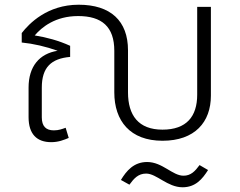

<svg xmlns="http://www.w3.org/2000/svg" viewBox="-20 -591 1016 813"><path d="M815 -562V-190C815 -98 770 -42 668 -42C566 -42 522 -103 522 -200V-378C522 -503 448 -571 313 -571C180 -571 103 -491 72 -451V-411C122 -406 174 -394 224 -376C147 -364 101 -310 101 -220V-95C101 -23 136 11 197 11C228 11 252 1 271 -7L258 -50C244 -45 229 -39 208 -39C175 -39 157 -56 157 -94V-220C157 -306 197 -343 277 -350V-397C229 -419 177 -433 127 -441C157 -476 214 -523 311 -523C411 -523 464 -478 464 -376V-200C464 -79 531 5 668 5C805 5 873 -74 873 -186V-562ZM757 153C710 153 668 95 603 95C546 95 515 133 492 171L528 191C547 165 565 144 599 144C643 144 689 202 753 202C808 202 837 167 861 129L825 108C806 134 788 153 757 153Z"/></svg>

Font: FiraGO Light
Style: Regular
Weight: 300
Designer: bBox Type
Foundry: bBox Type GmbH
Version: Version 1.001;PS 001.001;hotconv 1.0.88;makeotf.lib2.5.64775